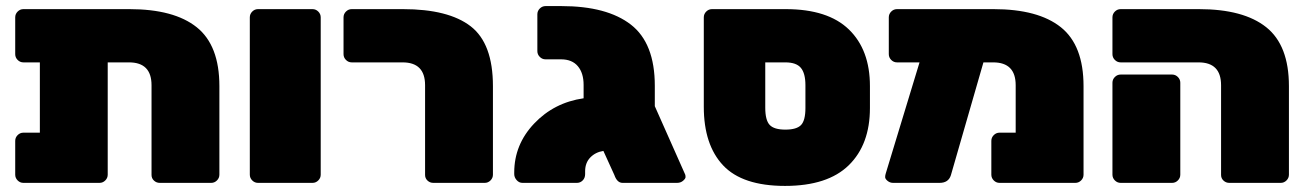

<svg xmlns="http://www.w3.org/2000/svg" viewBox="-20 -601 4301 631"><path d="M57 -571H405Q552 -571 626.5 -511.5Q701 -452 701 -318V-27Q701 -16 693 -8Q685 0 674 0H505Q494 0 486 -7.5Q478 -15 478 -26V-321Q478 -396 404 -396H334V-27Q334 -16 326 -8Q318 0 307 0H57Q46 0 38 -8Q30 -16 30 -27V-138Q30 -149 38 -157Q46 -165 57 -165H111V-396H57Q46 -396 38 -404Q30 -412 30 -423V-544Q30 -555 38 -563Q46 -571 57 -571Z M1034 -544V-27Q1034 -16 1026 -8Q1018 0 1007 0H828Q817 0 809 -8Q801 -16 801 -27V-544Q801 -555 809 -563Q817 -571 828 -571H1007Q1018 -571 1026 -563Q1034 -555 1034 -544Z M1136 -571H1304Q1454 -571 1527 -514.5Q1600 -458 1600 -318V-27Q1600 -16 1592 -8Q1584 0 1573 0H1404Q1393 0 1385 -7.5Q1377 -15 1377 -26V-321Q1377 -396 1303 -396H1136Q1125 -396 1117 -404Q1109 -412 1109 -423V-544Q1109 -555 1117 -563Q1125 -571 1136 -571Z M2232 -27Q2233 -24 2233 -19Q2233 -14 2225 -7Q2217 0 2205 0H2026Q2008 0 1999 -26L1963 -105Q1937 -101 1920 -83.5Q1903 -66 1903 -38V-29Q1903 -16 1895 -8Q1887 0 1876 0H1697Q1686 0 1678 -9Q1670 -18 1670 -29V-34Q1670 -126 1735.5 -195Q1801 -264 1898 -278V-322Q1898 -361 1879 -383.5Q1860 -406 1824 -406H1773Q1762 -406 1754 -414Q1746 -422 1746 -433V-554Q1746 -565 1754 -573Q1762 -581 1773 -581H1825Q1975 -581 2053.5 -520Q2132 -459 2132 -319V-252Z M2320 -571H2562Q2701 -571 2770 -504Q2839 -437 2839 -318V-246Q2839 -126 2769.5 -58Q2700 10 2560 10Q2420 10 2356.5 -57.5Q2293 -125 2293 -250V-544Q2293 -555 2301 -563Q2309 -571 2320 -571ZM2561 -396H2495V-247Q2495 -206 2509.5 -190.5Q2524 -175 2561 -175Q2598 -175 2612.5 -190Q2627 -205 2627 -246V-321Q2627 -360 2612 -378Q2597 -396 2561 -396Z M2928 -571H3245Q3392 -571 3466.5 -511.5Q3541 -452 3541 -318V-27Q3541 -16 3533 -8Q3525 0 3514 0H3265Q3254 0 3246 -8Q3238 -16 3238 -27V-138Q3238 -149 3246 -157Q3254 -165 3265 -165H3318V-321Q3318 -396 3244 -396H3212L3105 -25Q3097 0 3068 0H2915Q2905 0 2897 -6.5Q2889 -13 2889 -19Q2889 -25 2891 -31L3002 -396H2928Q2917 -396 2909 -404Q2901 -412 2901 -423V-544Q2901 -555 2909 -563Q2917 -571 2928 -571Z M3859 -27Q3859 -16 3851 -8Q3843 0 3832 0H3663Q3652 0 3644 -8Q3636 -16 3636 -27V-329Q3636 -340 3644 -348Q3652 -356 3663 -356H3832Q3843 -356 3851 -348Q3859 -340 3859 -329ZM3663 -571H3920Q4067 -571 4141.5 -511.5Q4216 -452 4216 -318V-27Q4216 -16 4208 -8Q4200 0 4189 0H4020Q4009 0 4001 -7.5Q3993 -15 3993 -26V-321Q3993 -396 3919 -396H3663Q3652 -396 3644 -404Q3636 -412 3636 -423V-544Q3636 -555 3644 -563Q3652 -571 3663 -571Z"/></svg>

Font: Rubik One
Style: Regular
Weight: 400
Designer: Hubert and Fischer with Elvire Volk Leonovitch
Foundry: Hubert and Fischer with Elvire Volk Leonovitch
Version: Version 1.001